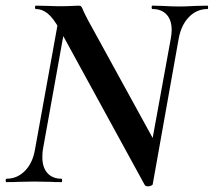

<svg xmlns="http://www.w3.org/2000/svg" viewBox="-25 -645 757 680"><path d="M102 -613Q99 -613 99 -619Q99 -625 102 -625L149 -624Q164 -623 189 -623Q213 -623 230.5 -624Q248 -625 254 -625Q260 -625 263 -621.5Q266 -618 270 -607Q272 -603 276.5 -593.5Q281 -584 287 -573L523 -143L516 7Q516 10 510.5 12.5Q505 15 499 15Q490 15 487 9L185 -543Q163 -582 143.5 -597.5Q124 -613 102 -613ZM-2 -12Q36 -12 63.5 -40Q91 -68 99 -116L187 -602L214 -600L127 -116Q125 -106 125 -88Q125 -52 143 -32Q161 -12 193 -12Q195 -12 195 -6Q195 0 193 0Q167 0 153 -1L96 -2L42 -1Q27 0 -2 0Q-5 0 -5 -6Q-5 -12 -2 -12ZM497 -54 580 -509Q583 -526 583 -539Q583 -574 565 -593.5Q547 -613 515 -613Q512 -613 512 -619Q512 -625 515 -625L551 -624Q587 -622 612 -622Q630 -622 666 -624L710 -625Q712 -625 712 -619Q712 -613 710 -613Q672 -613 644.5 -585Q617 -557 608 -509L516 7Z"/></svg>

Font: Cormorant Infant
Style: Bold Italic
Weight: 700
Italic angle: -10°
Designer: Christian Thalmann (Catharsis Fonts)
Foundry: Catharsis Fonts
Version: Version 4.000